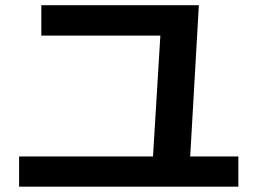

<svg xmlns="http://www.w3.org/2000/svg" viewBox="-20 -719 978 729"><path d="M590.5 -610.5 621.8 -583.8H136.9V-699.2H735L699.2 -73L557.8 -73.4ZM52.5 -124.8H885V-10.2H52.5Z"/></svg>

Font: WEMIX Pretendard Variable
Style: Regular
Weight: 400
Designer: Base glyphs from Inter by Rasmus Andersson; Hangeul glyphs from Noto Sans CJK(Source Han Sans) by Jang Soo-young and Kan
Foundry: Kil Hyung-jin
Version: Version 1.000;Glyphs 3.2 (3208)